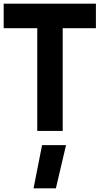

<svg xmlns="http://www.w3.org/2000/svg" viewBox="-30 -710 540 1041"><path d="M-10 -557H172V0H310V-557H490V-690H-10ZM152 311H273L328 77H198Z"/></svg>

Font: TitilliumText22L
Style: 999 wt
Weight: 900
Designer: Campivisivi
Foundry: Campivisivi
Version: 1.000